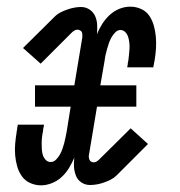

<svg xmlns="http://www.w3.org/2000/svg" viewBox="-20 -548 540 576"><path d="M103 8Q86 8 70.5 1Q55 -6 45.5 -19.5Q36 -33 31.5 -49Q27 -65 25.5 -82Q24 -99 25.5 -116.5Q27 -134 30 -152Q30 -153 30 -154.5Q30 -156 31 -157V-158Q31 -160 31.5 -162.5Q32 -165 32 -167Q33 -168 33 -170Q33 -172 33 -174H112Q112 -172 111.5 -170.5Q111 -169 111 -167Q110 -164 109.5 -160.5Q109 -157 109 -154Q107 -145 106 -136Q105 -127 105 -118Q105 -109 105.5 -100Q106 -91 108.5 -83Q111 -75 117 -68.5Q123 -62 132 -62Q141 -62 148 -69Q155 -76 159.5 -84Q164 -92 167 -100.5Q170 -109 172.5 -118Q175 -127 176.5 -135.5Q178 -144 180 -153L192 -228H85V-292H203L227 -436Q227 -440 227 -444Q227 -448 225.5 -451.5Q224 -455 220 -457Q216 -459 212 -459Q208 -459 203.5 -456.5Q199 -454 196 -451L102 -357L49 -404L144 -498Q152 -506 162 -511Q172 -516 182 -519.5Q192 -523 202.5 -525Q213 -527 223 -527Q237 -527 248.5 -519.5Q260 -512 265.5 -499.5Q271 -487 271.5 -473Q272 -459 271 -445Q277 -461 286.5 -476Q296 -491 309 -503Q322 -515 338 -521.5Q354 -528 371 -528Q388 -528 403.5 -521Q419 -514 428 -500.5Q437 -487 441.5 -471Q446 -455 447.5 -438Q449 -421 448 -403.5Q447 -386 444 -368Q444 -367 443.5 -365.5Q443 -364 443 -363V-362Q442 -360 442 -357.5Q442 -355 441 -353Q441 -352 440.5 -350Q440 -348 440 -346H362Q362 -348 362 -349.5Q362 -351 363 -353Q363 -356 363.5 -359.5Q364 -363 365 -366Q366 -375 367 -384Q368 -393 368.5 -402Q369 -411 368 -420Q367 -429 364.5 -437Q362 -445 356 -451.5Q350 -458 341 -458Q333 -458 326 -451Q319 -444 314.5 -436Q310 -428 307 -419.5Q304 -411 301.5 -402Q299 -393 297 -384.5Q295 -376 294 -367L281 -292H389V-228H271L247 -84Q246 -80 246.5 -76Q247 -72 248.5 -68.5Q250 -65 253.5 -63Q257 -61 261 -61Q266 -61 270 -63.5Q274 -66 277 -69L372 -163L424 -116L330 -22Q322 -14 312 -9Q302 -4 292 -0.5Q282 3 271.5 5Q261 7 250 7Q236 7 224.5 -0.5Q213 -8 208 -20.5Q203 -33 202 -47Q201 -61 203 -75Q196 -59 187 -44Q178 -29 165 -17Q152 -5 135.5 1.5Q119 8 103 8Z"/></svg>

Font: Iosevka Gothic
Style: Italic
Weight: 400
Italic angle: -9°
Monospace: yes
Designer: Belleve Invis
Foundry: Belleve Invis
Version: Version 15.5.1; ttfautohint (v1.8.4)